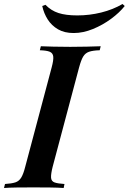

<svg xmlns="http://www.w3.org/2000/svg" viewBox="-59 -939 643 959"><path d="M204 -106Q195 -70 196 -52Q197 -34 213 -28Q229 -22 263 -20L259 0Q233 -2 192 -2.5Q151 -3 108 -3Q63 -3 24.5 -2.5Q-14 -2 -39 0L-34 -20Q-1 -22 17.5 -28Q36 -34 47 -52Q58 -70 67 -106L199 -602Q209 -639 207 -656.5Q205 -674 189.5 -680.5Q174 -687 140 -688L145 -708Q169 -707 208 -706Q247 -705 292 -705Q335 -705 375 -706Q415 -707 444 -708L439 -688Q405 -687 386 -680.5Q367 -674 356.5 -656.5Q346 -639 336 -602ZM327 -862Q388 -862 446.5 -876.5Q505 -891 553 -919L564 -909Q538 -876 496 -845Q454 -814 405 -794Q356 -774 309 -774Q263 -774 231 -792.5Q199 -811 179.5 -841.5Q160 -872 152 -909L168 -915Q196 -886 233 -874Q270 -862 327 -862Z"/></svg>

Font: Playfair Display SemiBold
Style: Italic
Weight: 600
Italic angle: -14°
Designer: Claus Eggers Sørensen
Foundry: Claus Eggers Sørensen
Version: Version 1.203